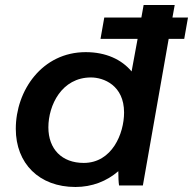

<svg xmlns="http://www.w3.org/2000/svg" viewBox="-20 -740 770 766"><path d="M455 0H550L653 -585H715L730 -670H668L677 -720H553L544 -670H396L381 -585H529L505 -455C465 -503 402 -532 322 -532C148 -532 43 -379 43 -226C43 -88 136 6 281 6C347 6 406 -17 452 -57C452 -34 453 -12 455 0ZM343 -431C393 -431 475 -400 475 -291C475 -207 427 -90 314 -90C227 -90 173 -145 173 -232C173 -320 226 -431 343 -431Z"/></svg>

Font: Fixel Display 20240404 SemiBold
Style: Italic
Weight: 600
Italic angle: -10°
Designer: AlfaBravo + MacPaw
Foundry: Kyrylo Tkachov, Marchela Mozhyna, Serhii Makarenko, Maria Weinstein, Zakhar Kryvoshyya
Version: Version 1.211;Glyphs 3.2 (3225)